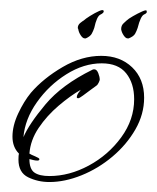

<svg xmlns="http://www.w3.org/2000/svg" viewBox="-20 -373 314 385"><path d="M79 -8Q56 -8 36.5 -17.5Q17 -27 17 -53Q17 -62 18 -65Q5 -78 5 -99Q5 -121 16.5 -145.5Q28 -170 42 -187Q67 -216 105.5 -238.5Q144 -261 183 -261Q221 -261 245 -238Q269 -215 269 -177Q269 -144 251.5 -113.5Q234 -83 205.5 -59Q177 -35 143.5 -21.5Q110 -8 79 -8ZM79 -20Q119 -20 158 -41Q197 -62 223 -97.5Q249 -133 249 -174Q249 -206 233 -226Q217 -246 184 -246Q148 -246 113 -224Q78 -202 54 -168Q30 -134 27 -98Q38 -124 71 -163.5Q104 -203 165 -233Q166 -234 169 -234Q174 -234 177 -226.5Q180 -219 180 -213Q180 -212 178 -207.5Q176 -203 173 -201Q170 -199 162 -193Q154 -187 146.5 -181.5Q139 -176 137 -176Q134 -176 134 -178Q134 -182 137.5 -187Q141 -192 142 -193Q121 -181 97.5 -161Q74 -141 57.5 -116.5Q41 -92 39 -65Q42 -63 50.5 -59.5Q59 -56 59 -54Q59 -51 55 -51Q51 -51 47 -52Q43 -53 39 -54Q39 -34 49 -27Q59 -20 79 -20ZM152 -296H150Q146 -296 142 -302Q138 -308 137 -314Q137 -315 136.5 -315.5Q136 -316 136 -317Q136 -323 141 -327Q146 -331 148 -332Q151 -335 160.5 -341Q170 -347 179 -351Q188 -355 188 -350Q188 -347 181 -343.5Q174 -340 169 -317Q167 -311 164 -305.5Q161 -300 152 -296ZM238 -296H236Q232 -296 228 -302Q224 -308 223 -314V-315Q223 -322 228 -326.5Q233 -331 234 -332Q237 -335 246.5 -340.5Q256 -346 265 -350Q274 -354 274 -351Q276 -347 269 -344Q262 -341 256 -317Q254 -311 251 -305.5Q248 -300 238 -296Z"/></svg>

Font: Fuggles
Style: Regular
Weight: 400
Designer: Rob Leuschke
Foundry: Robert E. Leuschke
Version: Version 1.100; ttfautohint (v1.8.3)